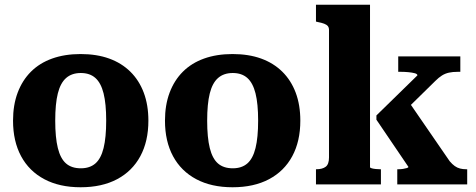

<svg xmlns="http://www.w3.org/2000/svg" viewBox="-20 -778 2009 810"><path d="M606 -269Q606 -182 572 -119Q538 -56 474 -22Q410 12 320 12Q231 12 167 -22Q103 -56 69 -119Q35 -182 35 -269Q35 -335 54.5 -387Q74 -439 110.5 -475.5Q147 -512 200 -531Q253 -550 320 -550Q388 -550 440.5 -531Q493 -512 530 -475.5Q567 -439 586.5 -387Q606 -335 606 -269ZM213 -269Q213 -198 224 -153.5Q235 -109 258.5 -88.5Q282 -68 321 -68Q359 -68 382.5 -88.5Q406 -109 417 -153.5Q428 -198 428 -269Q428 -340 417 -384Q406 -428 382.5 -449Q359 -470 321 -470Q283 -470 259 -449Q235 -428 224 -384Q213 -340 213 -269Z M1247 -269Q1247 -182 1213 -119Q1179 -56 1115 -22Q1051 12 961 12Q872 12 808 -22Q744 -56 710 -119Q676 -182 676 -269Q676 -335 695.5 -387Q715 -439 751.5 -475.5Q788 -512 841 -531Q894 -550 961 -550Q1029 -550 1081.5 -531Q1134 -512 1171 -475.5Q1208 -439 1227.5 -387Q1247 -335 1247 -269ZM854 -269Q854 -198 865 -153.5Q876 -109 899.5 -88.5Q923 -68 962 -68Q1000 -68 1023.5 -88.5Q1047 -109 1058 -153.5Q1069 -198 1069 -269Q1069 -340 1058 -384Q1047 -428 1023.5 -449Q1000 -470 962 -470Q924 -470 900 -449Q876 -428 865 -384Q854 -340 854 -269Z M1951 0H1656V-64H1661Q1671 -64 1680.5 -65.5Q1690 -67 1696.5 -69Q1703 -71 1703 -74L1568 -273V-291L1741 -460Q1741 -466 1730 -469Q1719 -472 1703 -473.5Q1687 -475 1672 -475H1660V-540H1922V-475H1911Q1890 -475 1874 -471.5Q1858 -468 1844.5 -459.5Q1831 -451 1817 -437L1657 -280L1694 -364L1877 -98Q1888 -85 1898.5 -77.5Q1909 -70 1921 -67Q1933 -64 1946 -64H1951ZM1541 -758V-73Q1541 -70 1548 -68Q1555 -66 1565 -65Q1575 -64 1583 -64H1587V0H1313V-64H1315Q1340 -64 1354 -74.5Q1368 -85 1368 -114V-651Q1368 -662 1363 -668Q1358 -674 1347.5 -678Q1337 -682 1321 -685L1313 -687V-758Z"/></svg>

Font: Roboto Serif SemiCondensed
Style: Bold
Weight: 700
Width: 4
Designer: Greg Gazdowicz
Foundry: Commercial Type
Version: Version 1.007